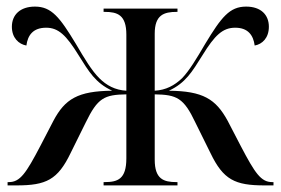

<svg xmlns="http://www.w3.org/2000/svg" viewBox="-20 -562 852 582"><path d="M3 0H30C120 0 155 -17 194 -98L240 -191C276 -265 296 -275 363 -276V-82C363 -19 337 -10 297 -10H294V0H518V-10H515C476 -10 449 -19 449 -78V-276C516 -275 537 -265 572 -191L618 -98C657 -17 692 0 782 0H809V-10H805C771 -10 753 -37 710 -119L670 -196C634 -262 595 -286 492 -287C543 -311 562 -344 594 -395C631 -455 655 -478 693 -478C732 -478 748 -455 752 -424C775 -428 795 -447 795 -481C795 -517 771 -542 726 -542C676 -542 651 -510 602 -429C575 -383 554 -348 532 -325C509 -303 483 -289 449 -287V-460C449 -517 477 -526 516 -526H518V-536H294V-526H297C336 -526 363 -517 363 -457V-287C329 -289 303 -303 281 -325C258 -348 237 -383 210 -429C161 -510 136 -542 86 -542C41 -542 16 -517 16 -481C16 -447 37 -428 60 -424C64 -455 80 -478 120 -478C157 -478 181 -455 218 -395C250 -344 269 -311 320 -287C216 -286 177 -262 142 -196L102 -119C59 -37 41 -10 7 -10H3Z"/></svg>

Font: Noto Serif Display SemiCondensed
Style: Regular
Weight: 400
Width: 4
Designer: Monotype Design Team
Foundry: Monotype Imaging Inc.
Version: Version 2.009